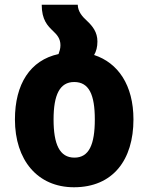

<svg xmlns="http://www.w3.org/2000/svg" viewBox="-20 -780 626 810"><path d="M377 -548C386 -563 391 -582 391 -605C391 -645 370 -670 348 -691C326 -711 309 -731 308 -760H156C156 -696 181 -671 204 -649C221 -633 235 -617 235 -589C235 -575 231 -563 227 -552C107 -526 43 -425 43 -276C43 -105 138 10 292 10C457 10 543 -106 543 -276C543 -421 478 -515 377 -548ZM294 -115C231 -115 206 -172 206 -276C206 -380 232 -434 293 -434C356 -434 380 -380 380 -276C380 -171 356 -115 294 -115Z"/></svg>

Font: Noto Sans Georgian SemiCondensed ExtraBold
Style: Regular
Weight: 800
Width: 4
Designer: Monotype Design Team, Akaki Razmadze
Foundry: Google LLC
Version: Version 2.005